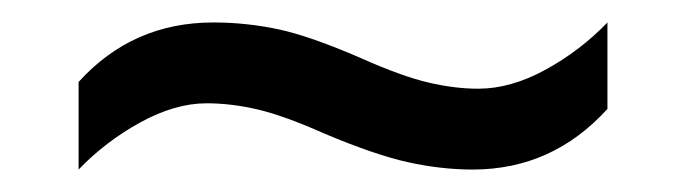

<svg xmlns="http://www.w3.org/2000/svg" viewBox="-20 -438 612 171"><path d="M269 -319Q233 -335 209.5 -340.5Q186 -346 164 -346Q136 -346 105 -329Q74 -312 50 -287V-365Q98 -418 170 -418Q199 -418 227.5 -412Q256 -406 302 -386Q338 -370 361.5 -364.5Q385 -359 406 -359Q435 -359 466 -376Q497 -393 521 -418V-341Q472 -287 401 -287Q373 -287 343.5 -293.5Q314 -300 269 -319Z"/></svg>

Font: Noto Sans Mende Kikakui
Style: Regular
Weight: 400
Designer: Monotype Design Team
Foundry: Monotype Imaging Inc.
Version: Version 2.003; ttfautohint (v1.8.4.7-5d5b)